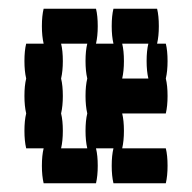

<svg xmlns="http://www.w3.org/2000/svg" viewBox="-20 -420 440 440"><path d="M360 -160H260Q264 -144 264 -120Q264 -97 260 -80H360Q364 -64 364 -40Q364 -17 360 0H240Q236 -17 236 -40Q236 -64 240 -80H200Q204 -64 204 -40Q204 -17 200 0H80Q76 -17 76 -40Q76 -64 80 -80H40Q36 -97 36 -120Q36 -144 40 -160Q36 -177 36 -200Q36 -224 40 -240Q36 -257 36 -280Q36 -304 40 -320H80Q76 -337 76 -360Q76 -384 80 -400H200Q204 -384 204 -360Q204 -337 200 -320H240Q236 -337 236 -360Q236 -384 240 -400H340Q344 -384 344 -360Q344 -337 340 -320H360Q364 -304 364 -280Q364 -257 360 -240Q364 -224 364 -200Q364 -177 360 -160ZM176 -120Q176 -144 180 -160Q176 -177 176 -200Q176 -224 180 -240Q176 -257 176 -280Q176 -304 180 -320H120Q124 -304 124 -280Q124 -257 120 -240Q124 -224 124 -200Q124 -177 120 -160Q124 -144 124 -120Q124 -97 120 -80H180Q176 -97 176 -120ZM320 -240Q316 -257 316 -280Q316 -304 320 -320H260Q264 -304 264 -280Q264 -257 260 -240Z"/></svg>

Font: VT323
Style: Regular
Weight: 400
Monospace: yes
Designer: Peter Hull
Version: Version 2.000